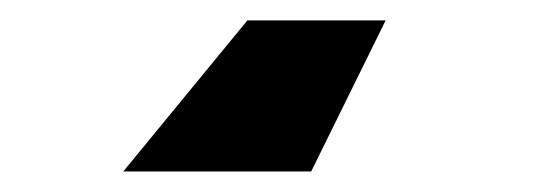

<svg xmlns="http://www.w3.org/2000/svg" viewBox="-20 -20 540 188"><path d="M100.7 147.9 222.2 0H357.6L284.7 147.9Z"/></svg>

Font: Afacad Flux Black
Style: Regular
Weight: 900
Designer: Kristian Moeller
Foundry: Dicotype
Version: Version 1.100